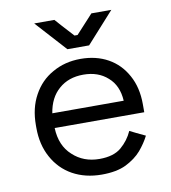

<svg xmlns="http://www.w3.org/2000/svg" viewBox="-80 -760 752 843"><g transform="rotate(-10 296.0 -338.5)"><path d="M306.6 13.7Q233.4 13.7 176.8 -17.6Q121.1 -48.8 89.8 -106.4Q58.6 -163.1 58.6 -238.3Q58.6 -242.2 58.6 -250Q58.6 -326.2 89.8 -382.8Q121.1 -440.4 175.8 -470.7Q231.4 -502.9 301.8 -502.9Q371.1 -502.9 423.8 -473.6Q476.6 -444.3 506.8 -388.7Q537.1 -334 537.1 -259.8Q537.1 -248 537.1 -223.6Q437.5 -223.6 137.7 -223.6Q140.6 -144.5 189.5 -100.6Q237.3 -55.7 308.6 -55.7Q372.1 -55.7 406.2 -85Q440.4 -114.3 458 -154.3Q480.5 -142.6 526.4 -121.1Q510.7 -89.8 484.4 -58.6Q458 -28.3 415 -6.8Q373 13.7 306.6 13.7ZM138.7 -289.1Q218.8 -289.1 457 -289.1Q453.1 -357.4 410.2 -394.5Q368.2 -432.6 301.8 -432.6Q235.4 -432.6 192.4 -394.5Q149.4 -357.4 138.7 -289.1ZM252.9 -554.7Q221.7 -588.9 128.9 -691.4Q151.4 -691.4 218.8 -691.4Q237.3 -669.9 293.9 -608.4Q297.9 -608.4 307.6 -608.4Q327.1 -628.9 383.8 -691.4Q406.2 -691.4 472.7 -691.4Q442.4 -657.2 349.6 -554.7Q326.2 -554.7 252.9 -554.7Z"/></g></svg>

Font: Kadena Space Grotesk
Style: Regular
Weight: 400
Designer: Florian Karsten
Version: Version 2.000